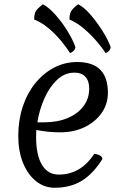

<svg xmlns="http://www.w3.org/2000/svg" viewBox="-20 -869 568 904"><path d="M237 15Q188 15 149 -16.5Q110 -48 88 -103Q66 -158 66 -229Q66 -303 87 -366.5Q108 -430 146 -477Q184 -524 234.5 -550.5Q285 -577 344 -577Q488 -577 488 -432Q488 -379 458.5 -337Q429 -295 378.5 -270.5Q328 -246 264 -246Q232 -246 204.5 -249Q177 -252 151 -257Q150 -240 150 -224Q150 -139 177.5 -93Q205 -47 257 -47Q360 -47 424 -145Q462 -139 462 -120Q418 -50 364.5 -17.5Q311 15 237 15ZM331 -527Q284 -527 248 -492.5Q212 -458 188.5 -404.5Q165 -351 156 -293H186Q250 -293 298 -313Q346 -333 373 -369Q400 -405 400 -452Q400 -488 382 -507.5Q364 -527 331 -527ZM501 -648Q501 -638 493 -629.5Q485 -621 477 -619Q460 -646 433 -677Q406 -708 373.5 -735.5Q341 -763 307 -777Q306 -809 322 -826Q338 -843 348 -849Q377 -834 407 -799Q437 -764 462.5 -723.5Q488 -683 501 -648ZM335 -648Q335 -638 327 -630Q319 -622 310 -619Q293 -646 266.5 -678Q240 -710 207.5 -737Q175 -764 141 -777Q140 -810 156.5 -826.5Q173 -843 182 -849Q210 -834 240 -800.5Q270 -767 295.5 -726.5Q321 -686 335 -648Z"/></svg>

Font: Merienda Light
Style: Regular
Weight: 300
Designer: Eduardo Rodriguez Tunni
Foundry: Eduardo Rodriguez Tunni
Version: Version 2.001; ttfautohint (v1.8.4.7-5d5b)